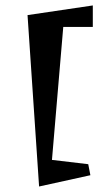

<svg xmlns="http://www.w3.org/2000/svg" viewBox="-20 -594 380 698"><path d="M317.4 -496.1H210L168.9 -12.7L300.8 2.9L308.6 43L122.1 84L80.1 -539.1L317.4 -574.2Z"/></svg>

Font: Ravi Prakash
Style: Regular
Weight: 400
Designer: Appaji Ambarisha Darbha
Version: Version 1.0.4; ttfautohint (v1.2.42-39fb)